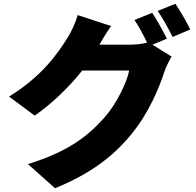

<svg xmlns="http://www.w3.org/2000/svg" viewBox="-20 -898 1040 1018"><path d="M910 -878 816 -840C843 -802 875 -743 895 -702L989 -742C972 -776 936 -840 910 -878ZM569 -760 392 -818C381 -779 357 -727 339 -699C286 -615 205 -495 28 -386L164 -285C256 -349 345 -435 416 -524H665C652 -459 596 -344 533 -274C448 -179 344 -94 128 -28L272 100C460 23 581 -69 678 -188C770 -301 824 -433 851 -516C861 -546 877 -576 890 -598L788 -661L865 -693C847 -728 812 -793 787 -830L693 -792C716 -759 741 -711 760 -672C735 -665 698 -661 668 -661H507C522 -687 546 -728 569 -760Z"/></svg>

Font: ChiuKong Gothic MN Heavy
Style: Regular
Weight: 900
Designer: Ryoko NISHIZUKA 西塚涼子 (kana, bopomofo & ideographs); Paul D. Hunt (Latin, Greek & Cyrillic); Sandoll Communications 산돌커뮤니
Foundry: Adobe
Version: Version 1.300